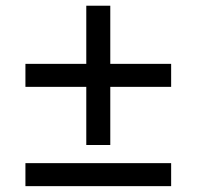

<svg xmlns="http://www.w3.org/2000/svg" viewBox="-20 -682 688 672"><path d="M282 -174.5V-378H69V-458.5H282V-662H366V-458.5H579V-378H366V-174.5ZM69 -30.5V-111H579V-30.5Z"/></svg>

Font: Geologica Thin Roman
Style: Regular
Weight: 400
Version: Version 1.010;gftools[0.9.28]